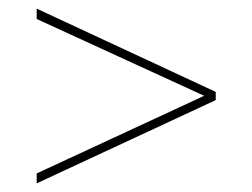

<svg xmlns="http://www.w3.org/2000/svg" viewBox="-20 -453 583 445"><path d="M480 -240V-221L65 -28V-51L464 -236V-226L65 -409V-433Z"/></svg>

Font: Ysabeau Office Thin
Style: Regular
Weight: 250
Designer: Christian Thalmann (Catharsis Fonts)
Version: Version 2.001;gftools[0.9.30]; featfreeze: tnum,lnum,ss02